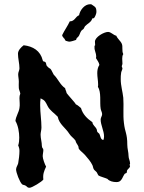

<svg xmlns="http://www.w3.org/2000/svg" viewBox="-20 -887 680 908"><path d="M595 -102C595 -104 594 -106 592 -106L595 -112V-115C595 -127 588 -137 588 -149C588 -167 582 -184 582 -202C582 -257 571 -260 566 -306C561 -345 566 -385 563 -425C560 -454 551 -481 551 -512C551 -522 551 -533 553 -544C554 -550 559 -558 559 -564C559 -567 556 -569 556 -573C556 -578 559 -581 559 -586C559 -599 555 -620 563 -631C555 -647 562 -667 556 -680C550 -694 536 -703 530 -718C516 -721 505 -736 491 -736C472 -736 429 -712 429 -690C429 -684 430 -679 430 -673L427 -670V-663C426 -649 435 -635 435 -621C435 -618 434 -615 434 -612C440 -601 448 -593 450 -580C442 -568 440 -554 440 -541C440 -523 444 -505 444 -488C444 -484 444 -480 443 -476C460 -451 451 -403 456 -373C457 -365 463 -356 463 -347C463 -338 456 -331 456 -322C456 -295 472 -269 472 -242C472 -236 471 -230 469 -225C455 -226 455 -245 450 -254C447 -258 442 -260 440 -264C438 -268 439 -272 437 -276C432 -288 418 -295 417 -309C392 -326 371 -347 363 -376C355 -382 349 -389 340 -393C339 -393 338 -393 338 -395C338 -398 301 -438 295 -447C294 -455 289 -462 288 -470C264 -486 254 -515 234 -534C213 -577 222 -552 201 -576C198 -581 199 -588 195 -593C190 -598 184 -593 182 -602C171 -647 136 -668 92 -673C80 -664 65 -649 65 -633C65 -610 72 -587 72 -564C72 -554 66 -546 66 -536C66 -524 69 -513 69 -501C69 -490 68 -480 69 -470C70 -461 75 -453 76 -444C73 -437 72 -431 72 -423C72 -408 75 -392 72 -376C69 -355 55 -337 53 -315C66 -293 71 -261 71 -236C71 -224 70 -211 66 -199C70 -191 72 -182 72 -173C72 -155 69 -132 66 -115C64 -106 56 -96 56 -86C56 -71 73 -26 85 -15C89 -12 97 -12 101 -9C110 -4 108 1 120 1C131 1 179 -28 185 -38C182 -63 188 -77 198 -99C192 -109 182 -137 182 -148C182 -158 185 -168 185 -178C185 -186 178 -186 178 -197C178 -215 172 -232 172 -250C172 -261 176 -272 176 -284C176 -319 170 -353 170 -388C170 -399 170 -411 172 -422C194 -412 195 -405 205 -386C215 -365 237 -352 253 -335C260 -299 290 -283 308 -254C316 -241 329 -234 337 -222C339 -211 346 -205 350 -196C352 -192 351 -187 353 -183C358 -175 375 -162 382 -154C395 -139 409 -123 417 -106C420 -100 420 -92 424 -86C427 -81 433 -78 437 -73C440 -69 443 -60 446 -57C451 -53 480 -45 488 -41C497 -30 515 -26 529 -26C534 -26 539 -26 543 -28C557 -34 561 -53 569 -64C571 -67 576 -67 579 -70C581 -74 579 -79 582 -83C586 -89 595 -94 595 -102ZM436 -830C436 -855 429 -854 413 -866C411 -867 409 -867 406 -867C380 -867 358 -839 354 -815C336 -808 334 -786 310 -786C300 -764 285 -744 274 -721C274 -714 279 -712 282 -706C288 -704 286 -693 295 -693C300 -691 305 -690 309 -690C314 -690 335 -696 339 -698C342 -701 341 -705 344 -708L349 -712C357 -720 358 -733 365 -742C367 -745 372 -747 375 -750C378 -754 379 -759 382 -763C393 -775 412 -782 416 -799C418 -801 421 -800 424 -801C429 -805 436 -823 436 -830Z"/></svg>

Font: Margarine
Style: Regular
Weight: 400
Designer: Astigmatic (AOETI)
Foundry: Astigmatic (AOETI)
Version: Version 1.000